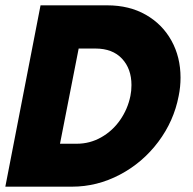

<svg xmlns="http://www.w3.org/2000/svg" viewBox="-31 -700 722 720"><path d="M121 -680H371Q454 -680 516 -644.5Q578 -609 612 -547.5Q646 -486 646 -409Q646 -374 639 -340Q621 -246 562.5 -168Q504 -90 418.5 -45Q333 0 239 0H-11ZM257 -161Q306 -161 348.5 -185Q391 -209 419.5 -250Q448 -291 458 -340Q462 -359 462 -381Q462 -442 426.5 -480Q391 -518 327 -518H264L194 -161Z"/></svg>

Font: Teachers ExtraBold
Style: Italic
Weight: 800
Designer: Alfredo Marco Pradil & Chank Diesel
Version: Version 0.009